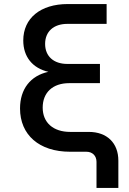

<svg xmlns="http://www.w3.org/2000/svg" viewBox="-20 -750 640 949"><path d="M327 -98C243 -98 191 -144 191 -218C191 -293 241 -339 322 -339H474V-434H313C245 -434 203 -472 203 -533C203 -594 245 -632 313 -632H507V-730H315C180 -730 95 -660 95 -550C95 -469 141 -413 219 -395C131 -376 79 -310 79 -214C79 -83 174 0 326 0H407C437 0 457 20 457 50V179H565V44C565 -43 509 -98 419 -98Z"/></svg>

Font: Tekne LDO SemiBold
Style: Regular
Weight: 600
Monospace: yes
Designer: Alessio Laiso, Mario Rullo, Paolo Rosset
Foundry: Alessio Laiso
Version: Version 1.000;hotconv 1.0.109;makeotfexe 2.5.65596